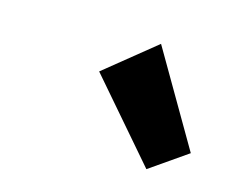

<svg xmlns="http://www.w3.org/2000/svg" viewBox="-49 -869 436 365"><g transform="rotate(15 168.5 -686.5)"><path d="M128.4 -724.1 228.5 -805.2 336.9 -619.1 263.2 -567.9Z"/></g></svg>

Font: Reddit Sans Vanilla ExtraBold
Style: Italic
Weight: 800
Italic angle: -11.25°
Designer: Stephen Hutchings
Version: Version 1.013